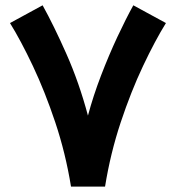

<svg xmlns="http://www.w3.org/2000/svg" viewBox="-20 -693 653 713"><path d="M243.7 0Q223.6 -124 185.3 -238.5Q147 -353 102.1 -448Q57.1 -543 17.1 -607.4L138.2 -673.3Q179.7 -598.6 226.8 -492.4Q273.9 -386.2 306.6 -263.7Q326.2 -336.9 355.2 -412.6Q384.3 -488.3 416 -556.2Q447.8 -624 475.1 -673.3L596.2 -607.4Q556.2 -543 511.2 -448Q466.3 -353 428.2 -238.5Q390.1 -124 370.1 0Z"/></svg>

Font: Vazirmatn RD FD ExtraBold
Style: Regular
Weight: 800
Designer: Saber Rastikerdar
Foundry: Saber Rastikerdar
Version: Version 33.003